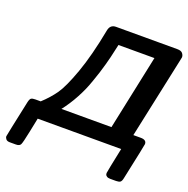

<svg xmlns="http://www.w3.org/2000/svg" viewBox="-152 -838 1155 1178"><g transform="rotate(20 425.5 -249.5)"><path d="M3.9 167Q3.9 162.1 54.2 -73.2Q59.1 -95.2 67.1 -100.6Q75.2 -106 94.2 -106H128.9Q176.8 -149.9 210.4 -197.5Q244.1 -245.1 286.1 -361.6Q328.1 -478 361.8 -654.8Q369.6 -693.8 407.2 -693.8H807.1Q832 -693.8 841.6 -681.9Q851.1 -669.9 851.1 -658.2Q851.1 -655.3 850.6 -652.6Q850.1 -649.9 849.1 -646.5Q848.1 -643.1 848.1 -641.1L733.9 -106H782.2Q820.3 -106 819.8 -78.1Q819.8 -71.3 770 161.1Q766.1 182.1 757.6 188.5Q749 194.8 730 194.8H691.9Q677.7 194.8 669.9 189.5Q662.1 184.1 660.6 179Q659.2 173.8 659.2 168.9Q659.2 161.1 692.9 0H147.9Q140.1 38.1 128.9 92.8Q113.8 167 106.9 180.9Q100.1 194.8 76.2 194.8H37.1Q19 194.8 11.5 185.8Q3.9 176.8 3.9 167ZM264.2 -106H590.8L693.8 -594.2H459Q458 -589.4 450.4 -556.2Q442.9 -522.9 439.5 -508.1Q436 -493.2 426 -456.5Q416 -419.9 408.4 -397Q400.9 -374 388.4 -337.9Q376 -301.8 364 -274.4Q352.1 -247.1 335 -215.1Q317.9 -183.1 299.8 -155.8Q293.9 -146 281 -128.4Q268.1 -110.8 264.2 -106Z"/></g></svg>

Font: CMU Sans Serif
Style: BoldOblique
Weight: 700
Italic angle: -12°
Version: Version 0.7.0